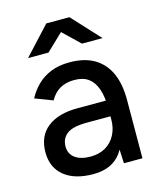

<svg xmlns="http://www.w3.org/2000/svg" viewBox="-109 -791 733 881"><g transform="rotate(-15 257.0 -350.0)"><path d="M373 0 369 -87V-261Q369 -316 356.5 -353Q344 -390 318.5 -409Q293 -428 251 -428Q212 -428 183.5 -412Q155 -396 136 -362L52 -394Q70 -428 97 -454.5Q124 -481 162 -496.5Q200 -512 251 -512Q322 -512 369 -484Q416 -456 439.5 -403Q463 -350 462 -272L461 0ZM226 12Q137 12 87.5 -28.5Q38 -69 38 -141Q38 -218 89.5 -258.5Q141 -299 233 -299H372V-224H259Q190 -224 162 -202.5Q134 -181 134 -143Q134 -108 160.5 -88.5Q187 -69 234 -69Q275 -69 305 -86.5Q335 -104 352 -136Q369 -168 369 -209H402Q402 -107 358.5 -47.5Q315 12 226 12ZM329 -580 196 -708V-712H305L427 -580ZM73 -580 195 -712H304V-708L170 -580Z"/></g></svg>

Font: Figtree Light Medium
Style: Regular
Weight: 500
Version: Version 2.001;gftools[0.9.30]